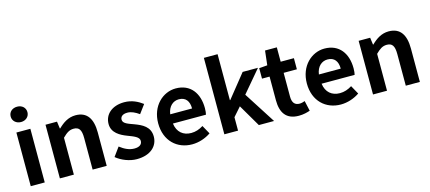

<svg xmlns="http://www.w3.org/2000/svg" viewBox="-59 -1366 4333 1936"><g transform="rotate(-15 2107.0 -398.0)"><path d="M79 0H225V-560H79ZM153 -650C203 -650 240 -684 240 -730C240 -778 203 -810 153 -810C102 -810 65 -778 65 -730C65 -684 102 -650 153 -650Z M383 0H529V-385C571 -426 600 -448 646 -448C701 -448 725 -417 725 -331V0H872V-349C872 -490 820 -574 699 -574C623 -574 566 -534 517 -486H513L503 -560H383Z M1184 14C1330 14 1407 -65 1407 -163C1407 -267 1325 -304 1251 -332C1192 -354 1137 -369 1137 -410C1137 -442 1161 -464 1211 -464C1253 -464 1292 -444 1332 -416L1398 -505C1351 -540 1289 -574 1207 -574C1081 -574 999 -503 999 -402C999 -309 1081 -266 1152 -239C1211 -216 1269 -197 1269 -155C1269 -120 1244 -96 1188 -96C1136 -96 1088 -118 1038 -157L971 -65C1026 -19 1109 14 1184 14Z M1762 14C1832 14 1903 -10 1958 -48L1908 -138C1868 -113 1828 -99 1782 -99C1699 -99 1639 -147 1627 -239H1972C1976 -252 1979 -279 1979 -306C1979 -461 1899 -574 1745 -574C1611 -574 1484 -461 1484 -279C1484 -95 1606 14 1762 14ZM1625 -336C1636 -418 1688 -460 1747 -460C1819 -460 1853 -412 1853 -336Z M2100 0H2243V-140L2324 -232L2460 0H2619L2407 -331L2601 -560H2441L2247 -318H2243V-798H2100Z M2875 14C2924 14 2963 3 2993 -7L2969 -114C2954 -108 2932 -102 2914 -102C2864 -102 2838 -132 2838 -196V-444H2976V-560H2838V-710H2715L2698 -560L2612 -553V-444H2691V-196C2691 -70 2742 14 2875 14Z M3314 14C3384 14 3455 -10 3510 -48L3460 -138C3420 -113 3380 -99 3334 -99C3251 -99 3191 -147 3179 -239H3524C3528 -252 3531 -279 3531 -306C3531 -461 3451 -574 3297 -574C3163 -574 3036 -461 3036 -279C3036 -95 3158 14 3314 14ZM3177 -336C3188 -418 3240 -460 3299 -460C3371 -460 3405 -412 3405 -336Z M3652 0H3798V-385C3840 -426 3869 -448 3915 -448C3970 -448 3994 -417 3994 -331V0H4141V-349C4141 -490 4089 -574 3968 -574C3892 -574 3835 -534 3786 -486H3782L3772 -560H3652Z"/></g></svg>

Font: Source Han Sans Old Style Bold
Style: Regular
Weight: 700
Designer: Ryoko NISHIZUKA (kana & ideographs); Paul D. Hunt (Latin, Greek & Cyrillic); Wenlong ZHANG (bopomofo); Sandoll Communica
Foundry: Adobe Systems Incorporated
Version: Version 1.004;PS 1.004;hotconv 1.0.81;makeotf.lib2.5.63406